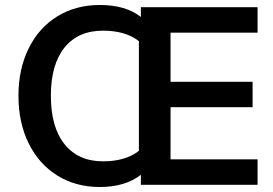

<svg xmlns="http://www.w3.org/2000/svg" viewBox="-20 -741 1095 770"><path d="M664 -610V-413H993V-311H664V-102H1013V0H545V-40Q482 9 380 9Q284 9 210 -37Q136 -83 95 -166Q54 -249 54 -357Q54 -464 95 -547Q136 -630 210 -675.5Q284 -721 380 -721Q484 -721 545 -673V-712H1013V-610ZM393 -94Q483 -94 537 -136V-576Q483 -618 393 -618Q293 -618 238.5 -550Q184 -482 184 -357Q184 -231 239 -162.5Q294 -94 393 -94Z"/></svg>

Font: Muli
Style: Bold
Weight: 700
Designer: Vernon Adams
Foundry: Vernon Adams
Version: Version 2.001